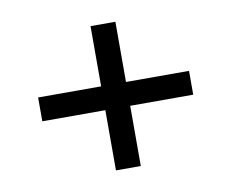

<svg xmlns="http://www.w3.org/2000/svg" viewBox="-61 -653 769 639"><g transform="rotate(-10 324.0 -333.0)"><path d="M282 -89.5V-293H69V-373.5H282V-577H366V-373.5H579V-293H366V-89.5Z"/></g></svg>

Font: Geologica Roman
Style: Regular
Weight: 400
Designer: Sindre Bremnes, Frode Helland
Foundry: Monokrom Skriftforlag AS
Version: Version 1.010;gftools[0.9.28]